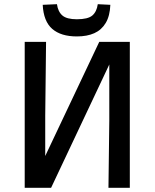

<svg xmlns="http://www.w3.org/2000/svg" viewBox="-20 -897 738 917"><path d="M98 0V-697H200L196 -343V-152L454 -697H600V0H498L502 -321V-589L224 0ZM347 -723Q271 -723 229.5 -759Q188 -795 184 -874L252 -877Q257 -841 278 -823Q299 -805 347 -805Q400 -805 421 -823Q442 -841 447 -877L507 -874Q505 -821 485 -787.5Q465 -754 430.5 -738.5Q396 -723 347 -723Z"/></svg>

Font: Ruda SemiBold
Style: Regular
Weight: 600
Designer: Mariela Monsalve and Angelina Sanchez
Foundry: Mariela Monsalve and Angelina Sanchez
Version: Version 2.001